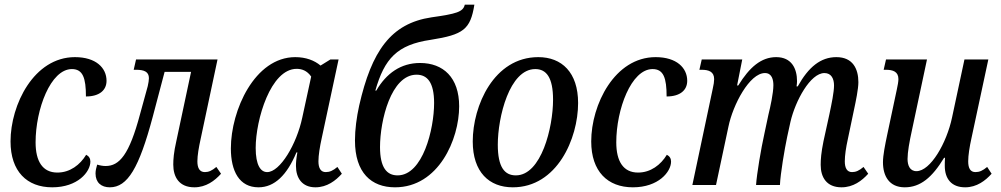

<svg xmlns="http://www.w3.org/2000/svg" viewBox="-20 -790 4276 820"><path d="M203 10C312 10 366 -56 366 -100C366 -113 360 -123 348 -129C322 -86 279 -53 225 -53C162 -53 132 -101 132 -182C132 -323 196 -495 287 -495C334 -495 347 -457 347 -378C405 -378 435 -405 435 -445C435 -500 390 -546 300 -546C125 -546 25 -343 25 -186C25 -58 95 10 203 10Z M449 10C525 10 574 -73 632 -290L683 -483H796L733 -187C722 -139 720 -109 720 -87C720 -34 745 10 810 10C860 10 897 -18 924 -48L904 -77C885 -61 871 -55 855 -55C832 -55 823 -73 823 -101C823 -126 829 -161 837 -197L909 -536H561L551 -492H561C595 -492 616 -484 616 -456C616 -447 614 -436 611 -422L578 -302C532 -129 490 -81 431 -81C420 -81 408 -83 395 -87C391 -74 388 -61 388 -49C388 -10 413 10 449 10Z M1084 10C1153 10 1206 -43 1246 -139H1250C1245 -111 1244 -96 1244 -81C1244 -30 1270 10 1327 10C1377 10 1414 -19 1440 -48L1421 -77C1402 -61 1388 -55 1371 -55C1350 -55 1340 -72 1340 -101C1340 -127 1346 -164 1354 -200L1426 -536H1391L1349 -510C1323 -532 1286 -546 1241 -546C1068 -546 966 -319 966 -156C966 -59 1002 10 1084 10ZM1121 -55C1093 -55 1072 -85 1072 -158C1072 -279 1136 -496 1247 -496C1268 -496 1291 -489 1309 -463L1271 -288C1247 -174 1176 -55 1121 -55Z M1667 10C1853 10 1941 -195 1941 -336C1941 -459 1873 -521 1774 -521C1692 -521 1630 -477 1587 -403H1583C1622 -540 1676 -599 1820 -620C1959 -642 1989 -664 2006 -770H1965C1958 -739 1929 -731 1823 -716C1649 -690 1567 -572 1514 -339C1503 -289 1496 -237 1496 -190C1496 -52 1566 10 1667 10ZM1678 -41C1632 -41 1603 -74 1603 -162C1603 -275 1650 -471 1759 -471C1805 -471 1834 -438 1834 -350C1834 -239 1786 -41 1678 -41Z M2170 10C2359 10 2449 -198 2449 -350C2449 -481 2379 -546 2279 -546C2089 -546 1999 -338 1999 -186C1999 -55 2069 10 2170 10ZM2183 -41C2135 -41 2106 -76 2106 -172C2106 -290 2156 -495 2266 -495C2313 -495 2342 -460 2342 -364C2342 -246 2292 -41 2183 -41Z M2683 10C2792 10 2846 -56 2846 -100C2846 -113 2840 -123 2828 -129C2802 -86 2759 -53 2705 -53C2642 -53 2612 -101 2612 -182C2612 -323 2676 -495 2767 -495C2814 -495 2827 -457 2827 -378C2885 -378 2915 -405 2915 -445C2915 -500 2870 -546 2780 -546C2605 -546 2505 -343 2505 -186C2505 -58 2575 10 2683 10Z M3574 10C3624 10 3661 -18 3688 -48L3668 -77C3649 -61 3635 -55 3619 -55C3597 -55 3588 -73 3588 -101C3588 -126 3593 -160 3601 -196L3627 -320C3635 -357 3646 -410 3646 -439C3646 -495 3623 -546 3552 -546C3485 -546 3433 -504 3387 -421H3382C3383 -429 3384 -436 3384 -443C3384 -497 3361 -546 3295 -546C3231 -546 3181 -503 3133 -425H3128L3150 -536H2977L2967 -492H2976C3007 -492 3030 -484 3030 -452C3030 -442 3028 -428 3024 -411L2937 0H3038L3091 -249C3110 -342 3181 -478 3247 -478C3277 -478 3283 -449 3283 -426C3283 -393 3270 -333 3262 -301L3245 -221C3230 -154 3212 -46 3209 0H3311C3313 -48 3331 -154 3342 -206L3356 -270C3377 -360 3441 -478 3501 -478C3531 -478 3542 -453 3542 -425C3542 -397 3532 -348 3522 -301L3497 -187C3487 -138 3485 -109 3485 -86C3485 -33 3510 10 3574 10Z M3844 10C3911 10 3961 -32 4012 -116H4016C4015 -103 4015 -92 4015 -82C4015 -27 4043 10 4102 10C4152 10 4189 -19 4215 -48L4196 -77C4177 -61 4163 -55 4146 -55C4124 -55 4115 -72 4115 -101C4115 -127 4121 -164 4129 -200L4201 -536H4099L4046 -288C4023 -179 3954 -59 3894 -59C3865 -59 3856 -85 3856 -111C3856 -141 3864 -185 3875 -235L3939 -536H3764L3754 -492H3763C3794 -492 3817 -484 3817 -452C3817 -442 3814 -425 3810 -407L3769 -214C3760 -171 3751 -127 3751 -97C3751 -39 3777 10 3844 10Z"/></svg>

Font: Noto Serif Condensed Medium
Style: Italic
Weight: 500
Width: 3
Italic angle: -12°
Designer: Monotype Design Team
Foundry: Monotype Imaging Inc.
Version: Version 2.013